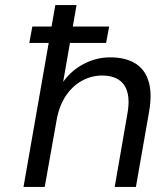

<svg xmlns="http://www.w3.org/2000/svg" viewBox="-20 -740 662 760"><path d="M96 -570 108 -635H412L400 -570ZM73 0 199 -720H283L230 -416Q263 -462 312.5 -487.5Q362 -513 416 -513Q475 -513 514 -490Q553 -467 568 -418.5Q583 -370 570 -297L518 0H434L484 -288Q498 -364 472 -402.5Q446 -441 384 -441Q342 -441 304.5 -420.5Q267 -400 240.5 -360.5Q214 -321 204 -264L157 0Z"/></svg>

Font: DM Sans 17pt
Style: Italic
Weight: 400
Italic angle: -10°
Version: Version 4.004;gftools[0.9.30]